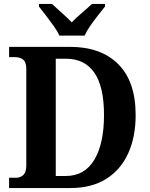

<svg xmlns="http://www.w3.org/2000/svg" viewBox="-20 -951 757 971"><path d="M26 0V-52H61Q84 -52 98.5 -66.5Q113 -81 113 -114V-602Q113 -637 97 -649.5Q81 -662 56 -662H26V-714H335Q490 -714 578 -626.5Q666 -539 666 -369Q666 -259 628.5 -176Q591 -93 517.5 -46.5Q444 0 335 0ZM313 -61Q408 -61 457 -143Q506 -225 506 -369Q506 -513 457 -583.5Q408 -654 314 -654H262V-61ZM280 -771Q270 -794 251 -820.5Q232 -847 212 -873Q192 -899 177 -918V-931H243Q262 -913 292 -886.5Q322 -860 343 -838Q364 -860 395 -886.5Q426 -913 445 -931H511V-918Q496 -899 475.5 -873Q455 -847 436.5 -820.5Q418 -794 408 -771Z"/></svg>

Font: Noto Serif Devanagari SemiCondensed
Style: Bold
Weight: 700
Width: 4
Designer: Universal Thirst, Indian Type Foundry and the Monotype Design Team
Foundry: Monotype Imaging Inc.
Version: Version 2.004; ttfautohint (v1.8.4.7-5d5b)